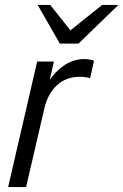

<svg xmlns="http://www.w3.org/2000/svg" viewBox="-20 -760 501 780"><path d="M13 0 131 -510H199L172 -392H177L86 0ZM158 -312 165 -409Q195 -461 235 -490.5Q275 -520 323 -520Q334 -520 344.5 -518Q355 -516 362 -513L346 -442Q339 -445 327 -446.5Q315 -448 303 -448Q249 -448 211 -413.5Q173 -379 158 -312ZM223 -583 133 -740H184L293 -603H224L395 -740H461L299 -583Z"/></svg>

Font: Instrument Sans SemiCondensed
Style: Italic
Weight: 400
Width: 4
Italic angle: -13°
Designer: Rodrigo Fuenzalida
Foundry: fragTYPE
Version: Version 1.000;gftools[0.9.28]